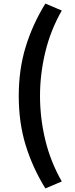

<svg xmlns="http://www.w3.org/2000/svg" viewBox="-20 -853 418 1075"><path d="M234 202Q163 87 124 -39Q85 -165 85 -316Q85 -465 124 -591.5Q163 -718 234 -833L326 -794Q263 -684 233.5 -561Q204 -438 204 -316Q204 -192 233.5 -69.5Q263 53 326 163Z"/></svg>

Font: Source Han Sans CN Bold
Style: Bold
Weight: 700
Designer: Ryoko NISHIZUKA 西塚涼子 (kana & ideographs); Paul D. Hunt (Latin, Greek & Cyrillic); Wenlong ZHANG 张文龙 (bopomofo); Sandoll 
Foundry: Adobe Systems Incorporated
Version: Version 1.00;May 30, 2023;FontCreator 11.5.0.2422 32-bit